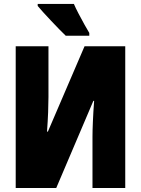

<svg xmlns="http://www.w3.org/2000/svg" viewBox="-20 -947 709 967"><path d="M59.1 -713.9H224.1V-458Q224.1 -425.3 222.4 -381.6Q220.7 -337.9 216.8 -284.2H221.2L405.8 -713.9H610.8V0H445.8V-257.8Q445.8 -288.6 447.8 -334.2Q449.7 -379.9 454.1 -439H450.2L263.2 0H59.1ZM352.1 -927.2Q360.4 -907.7 375.5 -878.7Q390.6 -849.6 405.8 -822.5Q420.9 -795.4 429.7 -781.2V-767.1H311Q298.8 -778.3 279.3 -798.6Q259.8 -818.8 238 -841.6Q216.3 -864.3 198 -884.8Q179.7 -905.3 169.9 -917V-927.2Z"/></svg>

Font: Open Sans Condensed ExtraBold
Style: Regular
Weight: 800
Width: 3
Designer: Monotype Design Team
Foundry: Monotype Imaging Inc.
Version: Version 3.000; ttfautohint (v1.8.4)